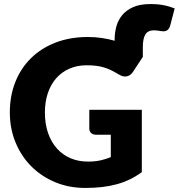

<svg xmlns="http://www.w3.org/2000/svg" viewBox="-20 -919 882 947"><path d="M684.5 -638.5 635.5 -564Q624 -546.5 605.8 -542.5Q587.5 -538.5 566.5 -551.5Q546.5 -563.5 528.8 -572.2Q511 -581 492.5 -586.5Q474 -592 453.5 -594.5Q433 -597 407.5 -597Q360 -597 322 -580.2Q284 -563.5 257.2 -533Q230.5 -502.5 216 -459.8Q201.5 -417 201.5 -364.5Q201.5 -306.5 217.5 -261.5Q233.5 -216.5 261.8 -185.5Q290 -154.5 328.8 -138.2Q367.5 -122 413.5 -122Q448.5 -122 475.5 -128Q502.5 -134 526.5 -144V-254.5H454.5Q438.5 -254.5 429.5 -263Q420.5 -271.5 420.5 -284.5V-377.5H679.5V-70Q651.5 -49.5 621.2 -34.8Q591 -20 556.8 -10.5Q522.5 -1 483.8 3.5Q445 8 400.5 8Q320.5 8 252.5 -20.2Q184.5 -48.5 134.8 -98.2Q85 -148 56.8 -216.2Q28.5 -284.5 28.5 -364.5Q28.5 -446 55.5 -514.2Q82.5 -582.5 132.8 -632Q183 -681.5 254.2 -709Q325.5 -736.5 413.5 -736.5Q450.5 -736.5 483.2 -731.5Q516 -726.5 545.5 -718V-725.5Q545.5 -757 553.8 -788Q562 -819 582.2 -843.8Q602.5 -868.5 636.5 -883.8Q670.5 -899 722.5 -899Q742 -899 758 -897.5Q774 -896 788 -893.2Q802 -890.5 815 -886.5Q828 -882.5 841.5 -877.5L819.5 -793Q816.5 -782 811.2 -775.8Q806 -769.5 799.5 -767Q793 -764.5 785.8 -764.5Q778.5 -764.5 771 -766Q765.5 -767 757 -768.2Q748.5 -769.5 739.5 -769.5Q709.5 -769.5 697 -749Q684.5 -728.5 684.5 -688Z"/></svg>

Font: Lato ExtraBold
Style: Regular
Weight: 800
Designer: Lukasz Dziedzic with Adam Twardoch and Botio Nikoltchev
Foundry: tyPoland Lukasz Dziedzic
Version: Version 2.015; 2015-08-06; http://www.latofonts.com/